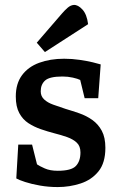

<svg xmlns="http://www.w3.org/2000/svg" viewBox="-20 -746 486 778"><path d="M214 12Q177 12 142.5 6Q108 0 82 -8.5Q56 -17 46 -23L54 -160H110L130 -80Q140 -73 161.5 -63.5Q183 -54 214 -54Q269 -54 287.5 -73.5Q306 -93 306 -128Q306 -154 291 -168Q276 -182 252 -190.5Q228 -199 200 -206Q173 -213 145.5 -222.5Q118 -232 95 -247Q72 -262 58 -288Q44 -314 44 -355Q44 -407 69 -441Q94 -475 138.5 -491.5Q183 -508 240 -508Q272 -508 302.5 -503.5Q333 -499 356 -493.5Q379 -488 388 -485L378 -348H323L305 -422Q295 -427 275 -431.5Q255 -436 233 -436Q181 -436 163 -420Q145 -404 145 -376Q145 -356 159 -343Q173 -330 195.5 -322Q218 -314 245 -305Q272 -297 301 -287Q330 -277 354 -260Q378 -243 392.5 -216Q407 -189 407 -147Q407 -86 379 -51.5Q351 -17 306.5 -2.5Q262 12 214 12ZM162 -535 129 -573 230 -690Q242 -704 254 -714.5Q266 -725 279 -726Q296 -727 314 -707.5Q332 -688 337 -648Z"/></svg>

Font: Faustina SemiBold
Style: Regular
Weight: 600
Designer: Alfonso Garcia
Foundry: http://www.omnibus-type.com
Version: Version 1.200